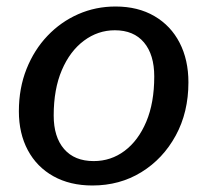

<svg xmlns="http://www.w3.org/2000/svg" viewBox="-20 -560 639 590"><path d="M264 10Q195 10 144 -18.5Q93 -47 65.5 -98.5Q38 -150 38 -218Q38 -289 61.5 -348Q85 -407 126 -450Q167 -493 220.5 -516.5Q274 -540 335 -540Q404 -540 454.5 -510.5Q505 -481 532 -428.5Q559 -376 559 -307Q559 -215 520 -143.5Q481 -72 414.5 -31Q348 10 264 10ZM268 -65Q321 -65 363 -96.5Q405 -128 429.5 -186Q454 -244 454 -325Q454 -392 422.5 -429.5Q391 -467 333 -467Q281 -467 238 -435Q195 -403 170 -344.5Q145 -286 145 -205Q145 -139 177 -102Q209 -65 268 -65Z"/></svg>

Font: Libre Franklin Thin Medium
Style: Italic
Weight: 500
Italic angle: -8°
Version: Version 3.000